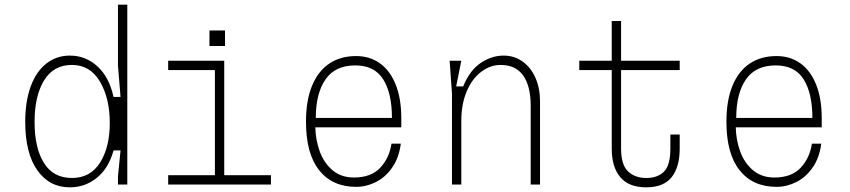

<svg xmlns="http://www.w3.org/2000/svg" viewBox="-20 -790 3640 822"><path d="M525 0H485V-34L496 -146H466Q446 -71 395.5 -29.5Q345 12 279 12Q191 12 139.5 -61.5Q88 -135 88 -268Q88 -356 111.5 -420Q135 -484 178.5 -518Q222 -552 279 -552Q347 -552 397.5 -505.5Q448 -459 466 -375H496L485 -510V-770H525ZM450 -264Q450 -369 408 -440.5Q366 -512 288 -512Q209 -512 168.5 -445.5Q128 -379 128 -268Q128 -157 168 -92.5Q208 -28 288 -28Q367 -28 408.5 -94Q450 -160 450 -264Z M900 -40V-490H700V-530H940V-40H1140V0H700V-40ZM943.3 -659.6V-593H876.7V-659.6Z M1290 -269Q1290 -360 1316 -423Q1342 -486 1390 -518Q1438 -550 1505 -550Q1563 -550 1606.5 -519Q1650 -488 1674 -428Q1698 -368 1698 -285V-245H1330Q1331 -191 1349 -141.5Q1367 -92 1404 -61Q1441 -30 1495 -30Q1569 -30 1608 -72Q1647 -114 1656 -175H1696Q1688 -114 1659 -72.5Q1630 -31 1589 -10.5Q1548 10 1505 10Q1403 10 1346.5 -61Q1290 -132 1290 -269ZM1501 -510Q1415 -510 1373.5 -450Q1332 -390 1332 -285H1658Q1658 -391 1620.5 -450.5Q1583 -510 1501 -510Z M1955 -530 1933 -420H1963Q1991 -489 2038 -520.5Q2085 -552 2136 -552Q2182 -552 2217.5 -526.5Q2253 -501 2272.5 -456.5Q2292 -412 2292 -356V0H2252V-338Q2252 -421 2220 -466.5Q2188 -512 2123 -512Q2079 -512 2040 -482.5Q2001 -453 1978 -398.5Q1955 -344 1955 -273V0H1915V-390L1905 -530Z M2890 -214V-154Q2890 -75 2855.5 -31.5Q2821 12 2747 12Q2672 12 2635.5 -31.5Q2599 -75 2599 -154V-490H2460V-530H2599V-700H2639V-530H2890V-490H2639V-154Q2639 -84 2669 -56Q2699 -28 2747 -28Q2795 -28 2822.5 -55Q2850 -82 2850 -154V-214Z M3090 -269Q3090 -360 3116 -423Q3142 -486 3190 -518Q3238 -550 3305 -550Q3363 -550 3406.5 -519Q3450 -488 3474 -428Q3498 -368 3498 -285V-245H3130Q3131 -191 3149 -141.5Q3167 -92 3204 -61Q3241 -30 3295 -30Q3369 -30 3408 -72Q3447 -114 3456 -175H3496Q3488 -114 3459 -72.5Q3430 -31 3389 -10.5Q3348 10 3305 10Q3203 10 3146.5 -61Q3090 -132 3090 -269ZM3301 -510Q3215 -510 3173.5 -450Q3132 -390 3132 -285H3458Q3458 -391 3420.5 -450.5Q3383 -510 3301 -510Z"/></svg>

Font: Fliege Mono Thin
Style: Regular
Weight: 100
Version: Version 0.020;Glyphs 3.3 (3306)